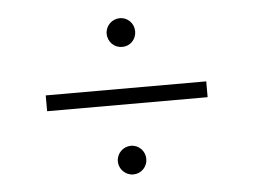

<svg xmlns="http://www.w3.org/2000/svg" viewBox="-39 -539 669 508"><g transform="rotate(-5 296.0 -284.5)"><path d="M509.3 -305.2H83V-263.2H509.3ZM295.9 -76.7C316.9 -76.7 333.5 -93.8 333.5 -114.7C333.5 -135.7 316.9 -152.8 295.9 -152.8C274.9 -152.8 257.8 -135.7 257.8 -114.7C257.8 -93.8 274.9 -76.7 295.9 -76.7ZM295.9 -415.5C316.9 -415 333.5 -432.1 333.5 -453.6C333.5 -474.6 316.9 -491.7 295.9 -491.7C274.9 -491.7 257.8 -474.6 257.8 -453.6C257.8 -432.1 274.9 -415 295.9 -415.5Z"/></g></svg>

Font: Raveo Display Display ExLight
Style: Regular
Weight: 200
Designer: Jakub Foglar, Rasmus Andersson (Inter)
Foundry: Jakubfoglar.com
Version: Version 1.100;Glyphs 3.2.3 (3260)